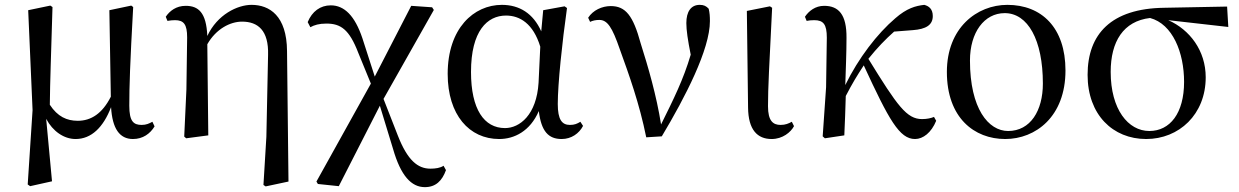

<svg xmlns="http://www.w3.org/2000/svg" viewBox="-20 -557 5096 790"><path d="M291 15C356 15 405 -33 437 -116C442 -28 472 15 527 15C568 15 598 -7 616 -37L607 -56C594 -49 582 -43 563 -43C529 -43 512 -58 512 -122C512 -200 515 -295 528 -528L520 -534L430 -515L436 -159C401 -90 355 -60 300 -60C255 -60 217 -77 185 -126C186 -224 190 -323 196 -528L187 -534L96 -515L114 -104L94 202L104 209L194 189L170 -68C197 -17 243 15 291 15Z M1064 204 1073 210 1167 190 1161 -347C1160 -492 1089 -537 1015 -537C957 -537 874 -497 833 -409C829 -506 796 -533 744 -533C705 -533 678 -512 662 -488L669 -471C680 -473 690 -474 700 -474C736 -474 750 -457 750 -403L747 -189L738 5L746 12L837 0L833 -375C869 -438 927 -468 976 -468C1041 -468 1086 -432 1083 -331L1076 6Z M1728 213C1773 213 1799 187 1815 143L1805 125C1792 134 1772 137 1751 137C1699 137 1657 103 1617 1L1558 -150L1765 -516L1758 -527L1672 -533L1522 -242L1471 -400C1440 -492 1397 -535 1341 -535C1298 -535 1264 -510 1246 -466L1257 -445C1273 -454 1293 -460 1323 -460C1382 -460 1417 -436 1454 -340L1506 -213L1282 190L1288 200L1374 209L1543 -122L1597 55C1629 167 1673 213 1728 213Z M2034 15C2096 15 2161 -17 2197 -100C2207 -16 2237 15 2291 15C2331 15 2363 -8 2379 -39L2368 -56C2355 -48 2344 -43 2325 -43C2292 -43 2275 -65 2275 -129C2275 -211 2293 -383 2313 -524L2303 -531L2215 -515L2207 -428C2174 -502 2117 -537 2045 -537C1929 -537 1822 -440 1822 -253C1822 -84 1911 15 2034 15ZM2203 -365 2196 -217C2188 -84 2118 -30 2058 -30C1972 -30 1918 -107 1918 -261C1918 -430 1985 -493 2062 -493C2119 -493 2174 -460 2203 -365Z M2639 8 2703 4C2800 -158 2901 -354 2901 -470C2901 -490 2900 -504 2896 -521C2886 -532 2876 -537 2859 -537C2823 -537 2804 -509 2804 -462C2804 -433 2810 -392 2822 -332C2792 -230 2752 -150 2700 -45C2681 -165 2647 -281 2616 -379C2585 -493 2554 -532 2493 -532C2457 -532 2420 -515 2400 -484L2408 -467C2418 -472 2431 -475 2446 -475C2479 -475 2499 -445 2530 -355C2568 -250 2611 -131 2639 8Z M3155 15C3200 15 3234 -13 3247 -38L3238 -56C3225 -49 3212 -43 3192 -43C3161 -43 3140 -59 3140 -120C3140 -196 3145 -284 3157 -525L3148 -531L3053 -512L3058 -114C3059 -23 3096 15 3155 15Z M3745 15C3778 15 3812 -11 3832 -60L3823 -76C3812 -71 3794 -67 3774 -67C3711 -67 3673 -120 3553 -315C3589 -360 3624 -396 3659 -427L3736 -433C3790 -437 3818 -454 3818 -491C3818 -520 3802 -532 3783 -537C3747 -533 3711 -523 3664 -482C3590 -419 3512 -318 3458 -207C3460 -273 3463 -340 3463 -401C3464 -498 3430 -533 3371 -533C3335 -533 3308 -512 3292 -488L3299 -471C3308 -473 3319 -474 3330 -474C3368 -474 3382 -457 3382 -402L3379 -198L3365 4L3374 12L3454 0C3457 -54 3458 -107 3460 -162C3488 -216 3506 -245 3534 -288C3638 -63 3681 15 3745 15Z M4116 15C4241 15 4364 -77 4364 -267C4364 -444 4265 -537 4125 -537C3999 -537 3876 -442 3876 -261C3876 -72 3989 15 4116 15ZM4128 -18C4047 -18 3971 -110 3971 -308C3971 -424 4030 -503 4114 -503C4209 -503 4271 -393 4271 -213C4271 -102 4220 -18 4128 -18Z M4696 15C4831 15 4941 -86 4941 -239C4941 -349 4875 -435 4787 -474L5034 -446L5029 -530L4770 -525C4552 -522 4455 -417 4455 -249C4455 -85 4559 15 4696 15ZM4712 -483C4805 -458 4852 -341 4852 -220C4852 -91 4794 -18 4709 -18C4622 -18 4550 -107 4550 -261C4550 -386 4602 -470 4712 -483Z"/></svg>

Font: Source Han Serif SC Medium
Style: Regular
Weight: 500
Designer: Ryoko NISHIZUKA 西塚涼子 (kana & ideographs); Frank Grießhammer (Latin, Greek & Cyrillic); Wenlong ZHANG 张文龙 (bopomofo); San
Foundry: Adobe
Version: Version 2.003;hotconv 1.1.1;makeotfexe 2.6.0